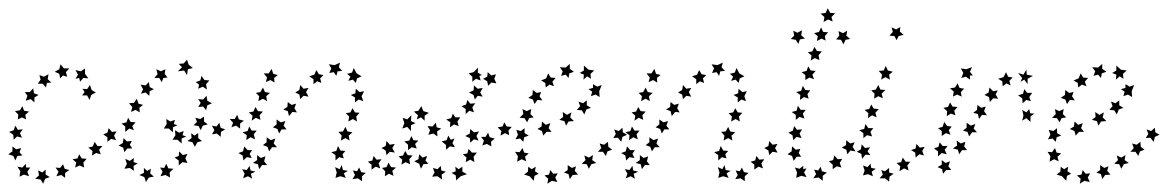

<svg xmlns="http://www.w3.org/2000/svg" viewBox="-37 -445 2827 463"><path d="M244 -128 238 -118 243 -107 231 -110 222 -103V-114L212 -121L222 -125L225 -136L233 -127ZM210 -93 202 -84 206 -73 195 -76 185 -70 186 -81 176 -89 187 -92 191 -103 198 -93ZM172 -62 164 -53 166 -41 155 -46 144 -41 147 -53 138 -61 150 -63 154 -73 160 -63ZM130 -35 120 -28V-16L111 -23L99 -20L104 -31L97 -41L108 -40L115 -49L119 -38ZM83 -18 72 -14 67 -2 61 -12 48 -14 57 -22 55 -34 65 -29 73 -36V-24ZM33 -20 21 -24 10 -19 12 -32 5 -43 17 -41 25 -50 26 -41H36L29 -31ZM0 -58 -5 -69 -17 -73 -7 -80V-92L2 -85L14 -88L10 -78L17 -70L5 -69ZM-4 -108 -5 -120 -15 -127 -4 -131 0 -142 6 -132 18 -133 11 -124 16 -113 4 -116ZM6 -157 7 -169 -1 -177 11 -179 17 -189 21 -178 33 -176 24 -168 26 -157 16 -162ZM25 -202 29 -214 23 -223H35L43 -232L45 -220L56 -216L46 -210V-198L37 -206ZM54 -243 61 -253 58 -264 69 -260 80 -266 78 -254 87 -246 76 -245 74 -234 66 -243ZM95 -272 106 -278 109 -290 117 -280H130L122 -271L125 -260L115 -263L108 -256L106 -267ZM145 -276 158 -273 168 -280V-267L176 -256L164 -257L156 -248L154 -257L145 -255L151 -265ZM180 -240 184 -228 194 -222 183 -216 179 -204 173 -215H161L167 -223L162 -231L173 -230Z M551 -154 542 -147V-135L532 -142L521 -138L525 -149L517 -158H529L535 -168L539 -157ZM506 -133 496 -127 495 -115 486 -123 474 -121 480 -131 474 -142 485 -140 492 -149 495 -137ZM450 -105 439 -102 433 -91 427 -102 415 -105 425 -112 424 -124 432 -118 441 -124V-112ZM380 -126 370 -135H358L365 -146L364 -158L374 -152L385 -156L382 -146L391 -143L380 -138ZM394 -291 406 -292 414 -301 418 -289 428 -281 416 -278 414 -264 407 -275 392 -273 402 -283ZM449 -262 456 -252 468 -251 460 -242 462 -229 452 -236 441 -231 443 -241 435 -247 446 -251ZM461 -214 463 -202 474 -196 463 -191 460 -179 453 -188 441 -187 447 -197 441 -206 453 -205ZM455 -164V-152L464 -145L452 -142L447 -131L442 -141L430 -143L438 -151L434 -161L446 -158ZM415 -74 410 -63 415 -52 403 -54 394 -46V-58L384 -65L394 -69L395 -80L404 -71ZM381 -38 372 -29 373 -17 362 -23 350 -20 355 -31 349 -41 359 -40 364 -50 369 -39ZM334 -19 322 -17 315 -6 311 -18 299 -23 310 -28V-40L318 -33L327 -38L325 -27ZM286 -33 276 -40 263 -38 269 -50 265 -62 276 -57 286 -64 285 -54 295 -51 285 -45ZM263 -78 260 -89 249 -94 259 -100 261 -112 269 -104 281 -105 276 -96 282 -87H270ZM265 -127V-140L256 -147L268 -150L272 -161L278 -151L290 -150L282 -141L286 -131L275 -135ZM279 -175 282 -187 274 -196 286 -197 293 -207 297 -195 308 -192 299 -185 300 -174 290 -180ZM303 -219 308 -230 302 -241 314 -239 322 -247 324 -235 334 -230 324 -225 323 -214 314 -222ZM335 -257 343 -266 340 -278 351 -273 362 -278 360 -267 367 -258 357 -257 353 -247 347 -257ZM401 -99 391 -108H379L386 -119L385 -131L395 -125L406 -129L403 -119L412 -116L401 -111Z M915 -98 909 -88 915 -77 903 -79 895 -71 893 -82 883 -88 893 -93 895 -105 903 -96ZM883 -61 876 -51 880 -39 869 -43 859 -36V-48L850 -55L861 -58L864 -69L871 -60ZM845 -28 836 -20V-8L826 -15L813 -13L819 -23L814 -34L824 -32L829 -41L834 -30ZM797 -16 784 -20 772 -16 775 -29 771 -42 782 -37 787 -47 790 -35 802 -33 792 -27ZM772 -58V-71L762 -78L774 -81L778 -93L784 -82L796 -81L789 -73L792 -63L781 -66ZM785 -106 787 -118 779 -127 790 -128 796 -139 801 -128 813 -126 804 -118 806 -106 796 -112ZM803 -152 805 -164 797 -172 808 -174 813 -184 819 -174 830 -173 822 -164 824 -152 814 -158ZM819 -198V-210L809 -216L820 -220L821 -231L830 -223L841 -225L835 -213L839 -201L828 -205ZM821 -245 814 -253 803 -250 808 -260 800 -267 812 -270 816 -281 823 -268 835 -261 824 -256ZM788 -274 777 -273 774 -262 768 -271 757 -269 762 -280 756 -290 770 -288 783 -294 780 -283ZM743 -264 735 -256 738 -245 728 -249 719 -242V-254L709 -261L721 -265L726 -276L732 -266ZM707 -233 701 -223 707 -212 695 -214 687 -206 685 -217 675 -222 685 -228 687 -240 695 -231ZM677 -195 673 -184 679 -174 668 -175 660 -165 657 -177 646 -181 656 -187 657 -199 666 -192ZM651 -153 647 -142 654 -133H642L636 -123L632 -134L621 -138L630 -145V-157L640 -150ZM627 -111 623 -99 631 -90H619L612 -80L608 -91L597 -95L606 -102V-114L616 -107ZM603 -68 600 -56 607 -47H595L588 -37L585 -49L573 -52L583 -59V-71L592 -64ZM571 -14 561 -20 549 -15 553 -26 547 -37 558 -35 565 -45 567 -34 579 -31 568 -26ZM550 -58 548 -70 538 -76 549 -80 552 -92 560 -83H571L565 -74L570 -64L558 -66ZM557 -107 558 -119 548 -126 560 -129 564 -140 570 -130H582L575 -121L578 -109L567 -114ZM570 -154 572 -166 563 -174 574 -176 579 -187 585 -177 597 -176 589 -167 591 -156 580 -161ZM586 -201 588 -213 580 -221 591 -223 597 -234 602 -223 614 -221 605 -213 607 -201 597 -207ZM604 -247 607 -258 599 -268H611L618 -279L622 -267L633 -264L624 -257L625 -246L615 -252Z M1197 -139 1189 -130 1191 -119 1181 -124 1170 -118 1172 -129 1163 -138 1175 -140 1179 -150 1185 -140ZM1156 -111 1147 -103 1148 -92 1137 -98 1126 -94 1130 -106 1123 -115H1134L1140 -125L1144 -114ZM1060 -90 1048 -92 1039 -84 1038 -96 1028 -104 1040 -107 1044 -118 1050 -108 1059 -111 1054 -100ZM1018 -116 1008 -123 996 -120 1000 -131 994 -141 1006 -140 1014 -149 1016 -138 1027 -135 1017 -128ZM987 -154 978 -162 968 -157 971 -167 961 -176 972 -178 979 -189 984 -177 997 -173 987 -166ZM955 -167 954 -153 965 -148 954 -143V-129L945 -139L933 -135L938 -148L934 -161L945 -157ZM955 -117 960 -107 972 -106 964 -98 968 -87 956 -90 947 -83V-96L938 -104L950 -106ZM974 -73 982 -65 993 -69 989 -58 996 -50 984 -49 978 -38 974 -50 962 -56 972 -61ZM1007 -40 1018 -37 1026 -45 1027 -34 1038 -31 1028 -24 1029 -12 1018 -20 1005 -19 1011 -29ZM1052 -28 1062 -32 1061 -43 1069 -37 1078 -43V-31L1089 -25L1074 -20L1063 -10L1062 -22ZM1086 -54 1088 -65 1079 -73 1090 -75 1093 -86 1101 -77H1113L1105 -67L1107 -54L1097 -60ZM1097 -101 1096 -112 1085 -117 1096 -123 1097 -134 1106 -126 1118 -128 1112 -117 1117 -106 1106 -109ZM1108 -205 1105 -216 1094 -222 1105 -227 1106 -239 1115 -231 1127 -233 1121 -222 1127 -212 1115 -214ZM1102 -248V-260L1093 -268L1105 -271L1116 -282L1115 -270L1125 -264L1119 -262L1122 -251L1111 -255ZM1159 -266 1155 -255 1160 -244 1148 -246 1140 -238 1138 -249 1128 -255 1138 -260 1139 -271 1148 -263ZM1109 -196 1102 -186 1106 -174 1095 -178 1086 -170V-182L1076 -189L1087 -193L1090 -204L1097 -195ZM1073 -162 1066 -152 1069 -141 1058 -145 1048 -138 1049 -150 1039 -157 1051 -160 1055 -171 1061 -162ZM958 -70 950 -61 952 -49 941 -54 931 -48 933 -60 924 -68 935 -70 940 -81 946 -71ZM918 -41 909 -33 912 -21 901 -26 891 -20 892 -32 884 -40 895 -42 900 -53 906 -42Z M1259 -134 1269 -140 1270 -152 1279 -144 1290 -148 1286 -136 1293 -127H1281L1273 -118L1270 -129ZM1312 -156 1321 -163 1320 -175 1330 -168 1341 -174 1338 -162 1347 -153 1334 -152 1328 -142 1324 -153ZM1354 -180 1362 -189 1358 -200 1369 -196 1378 -203V-191L1388 -185L1377 -181L1372 -169L1366 -179ZM1388 -213 1391 -224 1382 -230 1393 -233V-242L1403 -236L1414 -240L1408 -225L1409 -211L1399 -217ZM1388 -255 1379 -261 1370 -253 1371 -265 1361 -269 1371 -275V-287L1382 -277L1396 -275L1387 -267ZM1347 -272 1336 -268 1334 -257 1327 -265 1316 -262 1320 -273 1313 -283 1327 -282 1337 -291V-279ZM1303 -257 1295 -248 1299 -237 1288 -241 1279 -234 1278 -245 1268 -251 1280 -256 1285 -268 1291 -258ZM1268 -223 1264 -213 1271 -203 1259 -204 1252 -194 1248 -205 1237 -209 1247 -216 1248 -228 1257 -221ZM1244 -182 1242 -170 1250 -162 1239 -160 1234 -150 1228 -160 1216 -161 1225 -170 1223 -182 1233 -177ZM1228 -136V-124L1238 -118L1227 -114L1225 -103L1217 -111L1206 -109L1212 -120L1208 -132L1219 -129ZM1223 -88 1227 -77 1238 -75 1229 -67 1232 -56 1221 -61 1210 -55 1212 -68 1205 -79 1216 -78ZM1237 -43 1245 -37 1255 -43 1253 -32 1262 -26 1252 -21 1250 -9 1240 -20 1227 -24 1236 -31ZM1276 -22 1287 -24 1290 -35 1297 -26 1308 -27 1302 -17 1307 -6 1294 -9 1283 -2 1285 -14ZM1323 -29 1332 -35V-47L1342 -40L1352 -44L1349 -33L1357 -24L1344 -23L1337 -13L1334 -25ZM1366 -50 1375 -59 1372 -70 1383 -65 1393 -71 1391 -59 1401 -52 1389 -49 1383 -38 1378 -49ZM1405 -79 1413 -88 1409 -99 1420 -96 1429 -103 1430 -91 1439 -84 1428 -80 1424 -69 1417 -79ZM1442 -112 1448 -122 1444 -133 1455 -129 1464 -137 1465 -126 1475 -120 1464 -115 1461 -103 1453 -113Z M1838 -98 1832 -88 1838 -77 1826 -79 1818 -71 1816 -82 1806 -88 1816 -93 1818 -105 1826 -96ZM1806 -61 1799 -51 1803 -39 1792 -43 1782 -36V-48L1773 -55L1784 -58L1787 -69L1794 -60ZM1768 -28 1759 -20V-8L1749 -15L1736 -13L1742 -23L1737 -34L1747 -32L1752 -41L1757 -30ZM1720 -16 1707 -20 1695 -16 1698 -29 1694 -42 1705 -37 1710 -47 1713 -35 1725 -33 1715 -27ZM1695 -58V-71L1685 -78L1697 -81L1701 -93L1707 -82L1719 -81L1712 -73L1715 -63L1704 -66ZM1708 -106 1710 -118 1702 -127 1713 -128 1719 -139 1724 -128 1736 -126 1727 -118 1729 -106 1719 -112ZM1726 -152 1728 -164 1720 -172 1731 -174 1736 -184 1742 -174 1753 -173 1745 -164 1747 -152 1737 -158ZM1742 -198V-210L1732 -216L1743 -220L1744 -231L1753 -223L1764 -225L1758 -213L1762 -201L1751 -205ZM1744 -245 1737 -253 1726 -250 1731 -260 1723 -267 1735 -270 1739 -281 1746 -268 1758 -261 1747 -256ZM1711 -274 1700 -273 1697 -262 1691 -271 1680 -269 1685 -280 1679 -290 1693 -288 1706 -294 1703 -283ZM1666 -264 1658 -256 1661 -245 1651 -249 1642 -242V-254L1632 -261L1644 -265L1649 -276L1655 -266ZM1630 -233 1624 -223 1630 -212 1618 -214 1610 -206 1608 -217 1598 -222 1608 -228 1610 -240 1618 -231ZM1600 -195 1596 -184 1602 -174 1591 -175 1583 -165 1580 -177 1569 -181 1579 -187 1580 -199 1589 -192ZM1574 -153 1570 -142 1577 -133H1565L1559 -123L1555 -134L1544 -138L1553 -145V-157L1563 -150ZM1550 -111 1546 -99 1554 -90H1542L1535 -80L1531 -91L1520 -95L1529 -102V-114L1539 -107ZM1526 -68 1523 -56 1530 -47H1518L1511 -37L1508 -49L1496 -52L1506 -59V-71L1515 -64ZM1494 -14 1484 -20 1472 -15 1476 -26 1470 -37 1481 -35 1488 -45 1490 -34 1502 -31 1491 -26ZM1473 -58 1471 -70 1461 -76 1472 -80 1475 -92 1483 -83H1494L1488 -74L1493 -64L1481 -66ZM1480 -107 1481 -119 1471 -126 1483 -129 1487 -140 1493 -130H1505L1498 -121L1501 -109L1490 -114ZM1493 -154 1495 -166 1486 -174 1497 -176 1502 -187 1508 -177 1520 -176 1512 -167 1514 -156 1503 -161ZM1509 -201 1511 -213 1503 -221 1514 -223 1520 -234 1525 -223 1537 -221 1528 -213 1530 -201 1520 -207ZM1527 -247 1530 -258 1522 -268H1534L1541 -279L1545 -267L1556 -264L1547 -257L1548 -246L1538 -252Z M2013 -351 2002 -349 1997 -338 1991 -349 1979 -350 1987 -359 1985 -370 1996 -365 2006 -371 2004 -359ZM1904 -352 1892 -350 1888 -339 1882 -349 1870 -351 1878 -359 1876 -371 1886 -366 1897 -372 1895 -360ZM2024 -102 2019 -91 2026 -80 2014 -82 2006 -73 2004 -84 1993 -89 2003 -95 2004 -107 2013 -99ZM1994 -62 1988 -52 1992 -41 1981 -44 1971 -37V-48L1962 -56L1972 -59L1975 -70L1983 -61ZM1957 -29 1947 -21V-9L1937 -17L1924 -15L1931 -25L1926 -36L1936 -34L1942 -43L1945 -32ZM1908 -18 1895 -21 1883 -16 1885 -29 1880 -41 1891 -38 1900 -45V-37L1908 -39L1902 -29ZM1877 -57 1873 -69 1862 -73 1872 -80 1873 -92 1882 -84 1893 -86 1889 -76 1895 -67H1884ZM1876 -107 1874 -119 1864 -125 1875 -130 1878 -141 1885 -132 1897 -133 1891 -123 1896 -112 1884 -115ZM1882 -156V-168L1872 -175L1884 -178L1887 -190L1894 -180H1906L1899 -171L1903 -159L1891 -163ZM1892 -204 1893 -216 1883 -223 1895 -226 1899 -238 1905 -228 1917 -227 1910 -218 1913 -207 1902 -211ZM1905 -252V-264L1896 -271L1908 -274L1912 -285L1918 -275L1930 -274L1922 -265L1926 -254L1915 -258ZM1918 -299 1920 -311 1911 -319 1922 -321 1927 -332 1933 -322 1945 -321 1937 -312 1939 -300 1928 -305ZM1933 -346 1935 -358 1926 -365 1938 -368 1943 -379 1948 -368 1960 -367 1952 -358 1954 -347 1944 -352ZM1949 -392 1951 -404 1942 -412 1954 -414 1959 -425 1965 -414 1977 -413 1968 -404 1971 -393 1960 -398Z M2107 -40V-29L2118 -26L2108 -19L2107 -7L2097 -15H2084L2092 -24L2088 -35L2097 -32ZM2062 -50 2064 -40 2075 -38 2065 -31 2068 -20 2056 -25 2044 -22 2048 -34 2044 -46 2055 -42ZM2140 -65 2147 -55H2158L2151 -46L2154 -34L2143 -39L2132 -32L2134 -44L2125 -52L2136 -54ZM2041 -97 2049 -88 2061 -90 2055 -80 2062 -71 2050 -72 2042 -62 2040 -74 2029 -79 2039 -85ZM2173 -98 2181 -89 2193 -91 2187 -81 2191 -70 2180 -73 2171 -65 2170 -77 2160 -83 2171 -87ZM2050 -146 2057 -136H2069L2062 -127L2066 -116L2054 -119L2045 -112V-124L2035 -131L2047 -134ZM2064 -193 2070 -183 2082 -182 2074 -173 2077 -162 2066 -167 2056 -160 2057 -172 2048 -180 2059 -182ZM2081 -240 2086 -229 2098 -228 2089 -219 2092 -208 2081 -213 2071 -207 2072 -219 2064 -227 2075 -229ZM2099 -286 2104 -275 2116 -272 2107 -265 2109 -253 2098 -259 2088 -253 2090 -265 2082 -274 2094 -275ZM2142 -361 2130 -358 2125 -348 2120 -358 2108 -359 2116 -368 2113 -379 2124 -374 2134 -380 2133 -369Z M2448 -151 2438 -160 2428 -154 2431 -167 2428 -180 2438 -174 2445 -182 2447 -172 2457 -171 2448 -164ZM2429 -196 2428 -208 2418 -215 2430 -219 2433 -230 2440 -221H2452L2445 -211L2449 -201L2438 -204ZM2441 -242 2433 -253 2424 -248 2428 -257 2418 -269 2431 -265 2438 -277 2439 -265 2454 -262 2441 -255ZM2405 -258 2397 -250 2400 -239 2390 -244 2381 -237 2380 -249 2370 -255 2383 -259 2389 -271 2394 -260ZM2369 -227 2364 -217 2370 -207 2358 -208 2350 -199 2348 -211 2337 -216 2347 -222 2349 -234 2358 -225ZM2340 -188 2336 -177 2343 -167 2331 -168 2324 -158 2321 -170 2310 -173 2319 -180 2320 -192 2329 -185ZM2315 -146 2311 -135 2319 -126H2307L2300 -116L2296 -127L2285 -130L2294 -137V-149L2304 -142ZM2291 -103 2288 -92 2295 -83H2283L2276 -73L2273 -84L2261 -87L2271 -94L2270 -106L2280 -99ZM2254 -56 2250 -44 2257 -35H2245L2237 -26L2235 -37L2224 -42L2234 -48V-59L2243 -52ZM2225 -68V-80L2215 -87L2226 -91L2229 -102L2236 -93H2248L2241 -84L2246 -73L2234 -76ZM2234 -117V-129L2225 -136L2236 -139L2240 -151L2247 -141L2258 -140L2251 -131L2255 -120L2244 -124ZM2246 -165 2247 -177 2238 -185 2249 -187 2254 -198 2260 -188 2272 -187 2264 -178 2267 -167 2256 -171ZM2261 -212 2263 -224 2254 -232 2266 -234 2272 -244 2277 -233 2288 -231 2280 -223 2282 -212 2271 -217ZM2281 -257 2286 -269 2280 -280 2293 -278 2307 -283 2302 -272 2309 -263H2302V-253L2292 -260Z M2543 -134 2553 -140 2554 -152 2563 -144 2574 -148 2570 -136 2577 -127H2565L2557 -118L2554 -129ZM2596 -156 2605 -163 2604 -175 2614 -168 2625 -174 2622 -162 2631 -153 2618 -152 2612 -142 2608 -153ZM2638 -180 2646 -189 2642 -200 2653 -196 2662 -203V-191L2672 -185L2661 -181L2656 -169L2650 -179ZM2672 -213 2675 -224 2666 -230 2677 -233V-242L2687 -236L2698 -240L2692 -225L2693 -211L2683 -217ZM2672 -255 2663 -261 2654 -253 2655 -265 2645 -269 2655 -275V-287L2666 -277L2680 -275L2671 -267ZM2631 -272 2620 -268 2618 -257 2611 -265 2600 -262 2604 -273 2597 -283 2611 -282 2621 -291V-279ZM2587 -257 2579 -248 2583 -237 2572 -241 2563 -234 2562 -245 2552 -251 2564 -256 2569 -268 2575 -258ZM2552 -223 2548 -213 2555 -203 2543 -204 2536 -194 2532 -205 2521 -209 2531 -216 2532 -228 2541 -221ZM2528 -182 2526 -170 2534 -162 2523 -160 2518 -150 2512 -160 2500 -161 2509 -170 2507 -182 2517 -177ZM2512 -136V-124L2522 -118L2511 -114L2509 -103L2501 -111L2490 -109L2496 -120L2492 -132L2503 -129ZM2507 -88 2511 -77 2522 -75 2513 -67 2516 -56 2505 -61 2494 -55 2496 -68 2489 -79 2500 -78ZM2521 -43 2529 -37 2539 -43 2537 -32 2546 -26 2536 -21 2534 -9 2524 -20 2511 -24 2520 -31ZM2560 -22 2571 -24 2574 -35 2581 -26 2592 -27 2586 -17 2591 -6 2578 -9 2567 -2 2569 -14ZM2607 -29 2616 -35V-47L2626 -40L2636 -44L2633 -33L2641 -24L2628 -23L2621 -13L2618 -25ZM2650 -50 2659 -59 2656 -70 2667 -65 2677 -71 2675 -59 2685 -52 2673 -49 2667 -38 2662 -49ZM2689 -79 2697 -88 2693 -99 2704 -96 2713 -103 2714 -91 2723 -84 2712 -80 2708 -69 2701 -79ZM2726 -112 2732 -122 2728 -133 2739 -129 2748 -137 2749 -126 2759 -120 2748 -115 2745 -103 2737 -113Z"/></svg>

Font: Santa christmas start
Style: Regular
Weight: 400
Designer: MUHAMMAD YONI
Version: Version 001.000